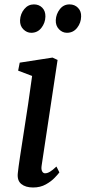

<svg xmlns="http://www.w3.org/2000/svg" viewBox="-20 -822 380 852"><path d="M127 10Q93.5 10 74.5 -5.5Q55.5 -21 59 -53.5Q61.5 -78.5 68.8 -126.2Q76 -174 85.5 -234.5Q95 -295 104.8 -360Q114.5 -425 122.5 -485L60.5 -508.5L67.5 -544L213 -566.5L235.5 -556L165 -89Q162 -71 166.8 -62Q171.5 -53 180 -53Q190 -53 201.5 -59.8Q213 -66.5 230.5 -83L243.5 -57Q238.5 -50 223.2 -33.8Q208 -17.5 183.5 -3.8Q159 10 127 10ZM118.5 -676.5Q99 -676.5 83.5 -692Q68 -707.5 69 -732.5Q70.5 -761 87.8 -781.8Q105 -802.5 130.5 -802.5Q153 -802.5 167.5 -787.8Q182 -773 181.5 -748.5Q181 -721 164 -698.8Q147 -676.5 118.5 -676.5ZM277 -676.5Q257 -676.5 241.8 -692.2Q226.5 -708 227.5 -733Q229 -760 245.5 -781.2Q262 -802.5 288.5 -802.5Q311.5 -802.5 326.2 -787.2Q341 -772 340 -748.5Q339.5 -720.5 322.2 -698.5Q305 -676.5 277 -676.5Z"/></svg>

Font: Merriweather
Style: Italic
Weight: 400
Italic angle: -7.8°
Designer: Eben Sorkin
Foundry: Eben Sorkin
Version: Version 2.100